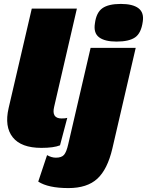

<svg xmlns="http://www.w3.org/2000/svg" viewBox="-20 -744 749 979"><path d="M574 -532Q514 -532 485 -554Q456 -576 464 -625Q471 -680 502 -702Q533 -724 596 -724Q657 -724 686 -702Q715 -680 708 -634Q700 -575 669 -553.5Q638 -532 574 -532ZM191 10Q88 10 45 -44Q2 -98 24 -193L142 -700H372L256 -199Q242 -140 294 -140Q314 -140 323 -143L286 -3Q254 10 191 10ZM329 215Q226 215 175 182L220 47Q243 60 265 60Q294 60 306.5 45.5Q319 31 328 -9L442 -500H672L553 13Q528 120 476 167.5Q424 215 329 215Z"/></svg>

Font: Elaine Sans Black
Style: Italic
Weight: 900
Italic angle: -13°
Designer: Wei Huang
Foundry: Wei Huang
Version: Version 2.001;December 24, 2019;FontCreator 12.0.0.2547 64-b